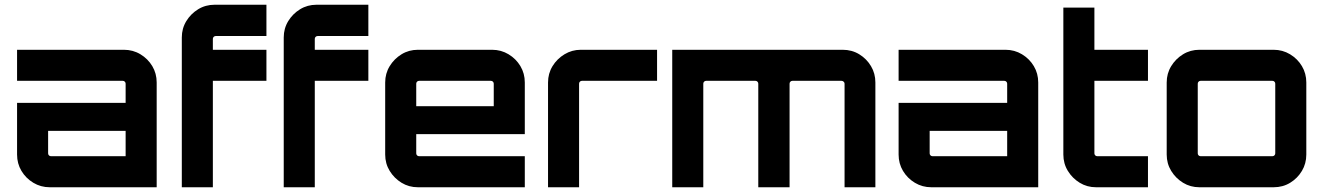

<svg xmlns="http://www.w3.org/2000/svg" viewBox="-20 -790 5583 810"><path d="M190 0Q152 0 120.5 -19Q89 -38 70.5 -69Q52 -100 52 -138V-356H510V-437Q510 -442 506.5 -445.5Q503 -449 498 -449H52V-580H503Q541 -580 572.5 -561Q604 -542 622.5 -511Q641 -480 641 -442V0ZM195 -131H510V-238H183V-143Q183 -138 186.5 -134.5Q190 -131 195 -131Z M747 0V-632Q747 -670 766 -701Q785 -732 816 -751Q847 -770 885 -770H1104V-638H890Q885 -638 881.5 -634.5Q878 -631 878 -626V-580H1104V-449H878V0Z M1177 0V-632Q1177 -670 1196 -701Q1215 -732 1246 -751Q1277 -770 1315 -770H1534V-638H1320Q1315 -638 1311.5 -634.5Q1308 -631 1308 -626V-580H1534V-449H1308V0Z M1743 0Q1705 0 1674 -19Q1643 -38 1624 -69Q1605 -100 1605 -138V-442Q1605 -480 1624 -511Q1643 -542 1674 -561Q1705 -580 1743 -580H2056Q2094 -580 2125.5 -561Q2157 -542 2175.5 -511Q2194 -480 2194 -442V-224H1736V-143Q1736 -138 1739.5 -134.5Q1743 -131 1748 -131H2194V0H1743ZM1736 -342H2063V-437Q2063 -442 2059.5 -445.5Q2056 -449 2051 -449H1748Q1743 -449 1739.5 -445.5Q1736 -442 1736 -437Z M2292 0V-442Q2292 -480 2311 -511Q2330 -542 2361.5 -561Q2393 -580 2430 -580H2752V-449H2435Q2430 -449 2426.5 -445.5Q2423 -442 2423 -437V0Z M2816 0V-580H3535Q3574 -580 3605 -561Q3636 -542 3654.5 -511Q3673 -480 3673 -442V0H3543V-437Q3543 -442 3539 -445.5Q3535 -449 3530 -449H3323Q3318 -449 3314.5 -445.5Q3311 -442 3311 -437V0H3179V-437Q3179 -442 3175.5 -445.5Q3172 -449 3167 -449H2959Q2954 -449 2950.5 -445.5Q2947 -442 2947 -437V0Z M3909 0Q3871 0 3839.5 -19Q3808 -38 3789.5 -69Q3771 -100 3771 -138V-356H4229V-437Q4229 -442 4225.5 -445.5Q4222 -449 4217 -449H3771V-580H4222Q4260 -580 4291.5 -561Q4323 -542 4341.5 -511Q4360 -480 4360 -442V0ZM3914 -131H4229V-238H3902V-143Q3902 -138 3905.5 -134.5Q3909 -131 3914 -131Z M4604 0Q4566 0 4535 -19Q4504 -38 4485 -69Q4466 -100 4466 -138V-758H4597V-580H4823V-449H4597V-143Q4597 -138 4600.5 -134.5Q4604 -131 4609 -131H4823V0H4604Z M5040 0Q5002 0 4971 -19Q4940 -38 4921 -69Q4902 -100 4902 -138V-442Q4902 -480 4921 -511Q4940 -542 4971 -561Q5002 -580 5040 -580H5353Q5391 -580 5422.5 -561Q5454 -542 5472.5 -511Q5491 -480 5491 -442V-138Q5491 -100 5472.5 -69Q5454 -38 5423 -19Q5392 0 5353 0H5040ZM5045 -131H5348Q5353 -131 5356.5 -134.5Q5360 -138 5360 -143V-437Q5360 -442 5356.5 -445.5Q5353 -449 5348 -449H5045Q5040 -449 5036.5 -445.5Q5033 -442 5033 -437V-143Q5033 -138 5036.5 -134.5Q5040 -131 5045 -131Z"/></svg>

Font: Orbitron
Style: Bold
Weight: 700
Designer: Matt McInerney
Foundry: The League of Moveable Type
Version: Version 2.001